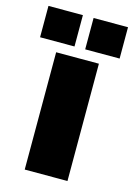

<svg xmlns="http://www.w3.org/2000/svg" viewBox="-150 -724 545 781"><g transform="rotate(15 122.5 -334.0)"><path d="M214 0H34V-494H214ZM290 -668V-536H145V-668ZM100 -668V-536H-45V-668Z"/></g></svg>

Font: Blinker ExtraBold
Style: Regular
Weight: 800
Designer: Juergen Huber
Foundry: supertype
Version: Version 1.017;hotconv 1.0.117;makeotfexe 2.5.65602